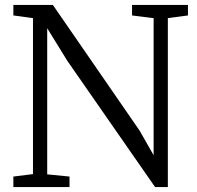

<svg xmlns="http://www.w3.org/2000/svg" viewBox="-20 -763 803 783"><path d="M114.5 -53V-689Q101.5 -691 88 -692.8Q74.5 -694.5 61.2 -696.5Q48 -698.5 34.5 -700V-743H195.5L549.5 -230L606.5 -130V-689L518.5 -700V-743H746.5V-700L664.5 -689V0H612.5L254.5 -515L172.5 -648V-52L263.5 -43V0H34.5V-43Z"/></svg>

Font: Merriweather 7pt Light
Style: Regular
Weight: 300
Designer: Eben Sorkin
Foundry: Eben Sorkin
Version: Version 2.200;gftools[0.9.31]